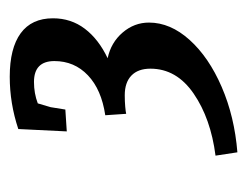

<svg xmlns="http://www.w3.org/2000/svg" viewBox="-78 -706 519 404"><g transform="rotate(-90 182.0 -503.5)"><path d="M240 -447Q240 -473 225.5 -487Q211 -501 184 -501Q171 -501 160 -500Q149 -499 145 -498L142 -542Q196 -550 226 -578.5Q256 -607 256 -649Q256 -692 212 -692Q188 -692 167 -684L159 -657L154 -626L108 -623L113 -725Q167 -743 223 -743Q283 -743 314.5 -720Q346 -697 346 -652Q346 -614 324 -585Q302 -556 262 -537Q295 -530 316 -505.5Q337 -481 337 -450Q337 -405 300.5 -364.5Q264 -324 201.5 -297Q139 -270 64 -264L57 -310Q135 -320 187.5 -356Q240 -392 240 -447Z"/></g></svg>

Font: Andada Pro SemiBold
Style: Italic
Weight: 600
Italic angle: -6.99998°
Designer: Carolina Giovagnoli
Foundry: Huerta Tipografica
Version: Version 3.005